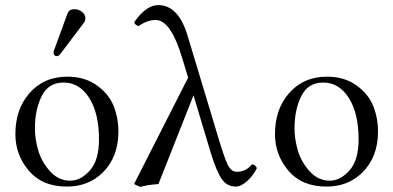

<svg xmlns="http://www.w3.org/2000/svg" viewBox="-20 -718 1535 749"><path d="M271 -682.1Q287.1 -682.1 300 -671.6Q313 -661.1 313 -647Q313 -635.7 307.1 -628.9L214.8 -506.8Q209 -499 203.1 -499Q189 -499 189 -512.2Q189 -516.1 190.9 -522L243.2 -665Q249 -682.1 271 -682.1ZM40 -194.8Q40 -290 92.8 -352.1Q149.9 -418.9 242.2 -418.9Q311 -418.9 357.9 -385Q404.8 -351.1 423.3 -304.4Q441.9 -257.8 441.9 -204.1Q441.9 -105 379.9 -43.9Q323.7 10.3 240.2 9.8Q145 9.8 92.5 -52Q40 -113.8 40 -194.8ZM228 -396Q168.9 -396 142.6 -343Q116.2 -290 116.2 -216.8Q116.2 -175.8 129.2 -131.3Q142.1 -86.9 175 -50Q208 -13.2 253.9 -13.2Q294.9 -13.2 330.6 -53Q366.2 -92.8 366.2 -173.8Q366.2 -275.9 328.1 -335.9Q290 -396 228 -396Z M981.9 -62Q968.8 -34.2 944.8 -12.2Q920.9 9.8 899.9 9.8Q865.7 9.8 845.2 -19.5Q824.7 -48.8 802.7 -120.1L734.9 -346.2L598.1 0Q555.2 2.9 526.9 11.2L502.9 0L713.9 -415L691.9 -487.8Q647 -639.6 587.9 -640.1Q553.7 -640.1 521 -616.2Q505.9 -620.1 503.9 -631.8Q549.8 -697.8 597.2 -698.2Q677.2 -698.2 712.9 -575.2L824.7 -204.1Q854.5 -103 868.2 -75.4Q881.8 -47.9 903.8 -47.9Q939.9 -47.9 962.9 -77.1Q978 -74.2 981.9 -62Z M1052.7 -194.8Q1052.7 -290 1105.5 -352.1Q1162.6 -418.9 1254.9 -418.9Q1323.7 -418.9 1370.6 -385Q1417.5 -351.1 1436 -304.4Q1454.6 -257.8 1454.6 -204.1Q1454.6 -105 1392.6 -43.9Q1336.4 10.3 1252.9 9.8Q1157.7 9.8 1105.2 -52Q1052.7 -113.8 1052.7 -194.8ZM1240.7 -396Q1181.6 -396 1155.3 -343Q1128.9 -290 1128.9 -216.8Q1128.9 -175.8 1141.8 -131.3Q1154.8 -86.9 1187.7 -50Q1220.7 -13.2 1266.6 -13.2Q1307.6 -13.2 1343.3 -53Q1378.9 -92.8 1378.9 -173.8Q1378.9 -275.9 1340.8 -335.9Q1302.7 -396 1240.7 -396Z"/></svg>

Font: Linux Libertine Display
Style: Regular
Weight: 400
Designer: Philipp H. Poll
Foundry: Philipp H. Poll
Version: Version 5.0.9